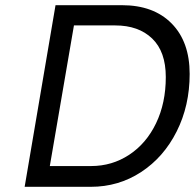

<svg xmlns="http://www.w3.org/2000/svg" viewBox="-20 -720 751 740"><path d="M194 -700H450Q572 -700 641.5 -629.5Q711 -559 711 -435Q711 -313 661 -213.5Q611 -114 524 -57Q437 0 330 0H75ZM331 -80Q412 -80 478 -123.5Q544 -167 581.5 -245Q619 -323 619 -423Q619 -521 566.5 -571.5Q514 -622 424 -622H265L172 -80Z"/></svg>

Font: Be Vietnam
Style: Italic
Weight: 400
Italic angle: -9.33299°
Designer: Gabriel Lam
Foundry: TypeRant
Version: Version 3.000